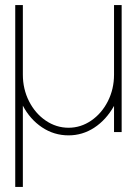

<svg xmlns="http://www.w3.org/2000/svg" viewBox="-20 -520 539 756"><path d="M40 -500H70V-226Q70 -169.5 94.2 -121.5Q118.5 -73.5 160 -45.2Q201.5 -17 250 -17Q298 -17 339.2 -45.2Q380.5 -73.5 404.8 -121.5Q429 -169.5 429 -226V-500H459V0H429V-103Q398 -48 351.5 -17.5Q305 13 250 13Q192.5 13 145.2 -18.8Q98 -50.5 70 -104V216H40Z"/></svg>

Font: Urbanist
Style: Regular
Weight: 400
Designer: Corey Hu
Foundry: Corey Hu
Version: Version 1.2; befe77262ef67d88f1d94aa3d2e49ef1327b4483